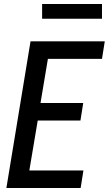

<svg xmlns="http://www.w3.org/2000/svg" viewBox="-20 -942 545 962"><path d="M12 0 133 -735H505L491 -647H220L183 -426H397L383 -338H169L127 -88H398L384 0ZM491 -848H191V-922H491Z"/></svg>

Font: Iosevka Term Curly Semibold
Style: Italic
Weight: 600
Italic angle: -9°
Designer: Belleve Invis
Foundry: Belleve Invis
Version: Version 32.3.0